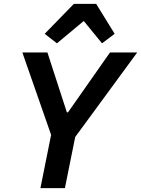

<svg xmlns="http://www.w3.org/2000/svg" viewBox="-20 -968 726 988"><path d="M360 -948 210 -794 273 -745 411 -860 505 -745 570 -794 475 -948ZM314 0 367 -263 686 -698H546L330 -390H324L224 -698H95L243 -274L188 0Z"/></svg>

Font: Braiins Sans SemiBold
Style: Italic
Weight: 600
Italic angle: -11.31°
Designer: Mike Abbink, Paul van der Laan, Pieter van Rosmalen, Jiri Chlebus, Lubos Buracinsky
Foundry: Bold Monday, Sudetype
Version: Version 1.000;hotconv 1.0.109;makeotfexe 2.5.65596